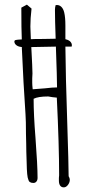

<svg xmlns="http://www.w3.org/2000/svg" viewBox="-20 -785 370 828"><path d="M289 -584H262Q263 -461 270 -256Q276 -72 276 -25Q281 -17 281 -10Q281 2 273 12.5Q265 23 255 23Q245 23 239.5 15.5Q234 8 234 -6V-18Q235 -23 235 -29Q235 -157 225 -364L206 -366L188 -369Q144 -369 125 -359Q125 -290 133 -191Q142 -71 142 -18Q142 -8 137 -2Q132 4 124 4Q105 4 102 -11Q96 -23 95 -83Q93 -137 93 -166L92 -207Q92 -266 90 -292Q81 -422 74 -582H80Q62 -582 52 -589Q42 -596 42 -606Q42 -611 48 -612.5Q54 -614 74 -615Q72 -656 72 -752L96 -765L116 -748Q111 -705 111 -671Q111 -658 113 -616Q124 -617 167 -617L220 -618Q217 -701 217 -742Q217 -753 220 -763Q234 -765 243.5 -756.5Q253 -748 257 -731Q262 -710 262 -675V-616Q279 -612 285.5 -603Q292 -594 289 -584ZM226 -408Q226 -446 221 -584L115 -582Q120 -490 120 -468Q120 -457 119 -447V-428Q119 -418 121 -400L173 -404Q206 -408 226 -408Z"/></svg>

Font: Amatic SC
Style: Bold
Weight: 700
Designer: Multiple Designers
Foundry: Vernon Adams
Version: Version 2.505